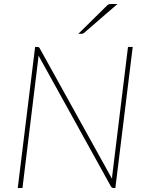

<svg xmlns="http://www.w3.org/2000/svg" viewBox="-20 -937 737 957"><path d="M641.5 -703 555 0H545Q538 0 533 -7.5L172 -660L170.5 -643.5L92 0H68.5L155 -703H167Q171 -703 173 -702Q175 -701 177.5 -697L538.5 -45.5Q538.5 -50 538.8 -54Q539 -58 539.5 -62L618 -703ZM565.5 -917 399 -773Q393 -768.5 386 -768.5H370.5L512 -908Q517 -913.5 521.8 -915.2Q526.5 -917 535 -917Z"/></svg>

Font: Lato ExtraLight
Style: Italic
Weight: 275
Italic angle: -7°
Designer: Lukasz Dziedzic with Adam Twardoch and Botio Nikoltchev
Foundry: tyPoland Lukasz Dziedzic
Version: Version 2.015; 2015-08-06; http://www.latofonts.com/